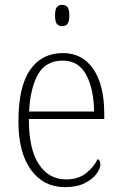

<svg xmlns="http://www.w3.org/2000/svg" viewBox="-20 -762 499 792"><path d="M248 10Q160 10 108 -61Q56 -132 56 -262Q56 -404 104 -473.5Q152 -543 240 -543Q320 -543 365 -477Q410 -411 410 -294V-271H99Q99 -146 140.5 -84Q182 -22 252 -22Q303 -22 335 -47.5Q367 -73 383 -106Q394 -100 394 -84Q394 -66 377.5 -44Q361 -22 328.5 -6Q296 10 248 10ZM368 -302Q367 -395 335.5 -453.5Q304 -512 239 -512Q169 -512 137 -455.5Q105 -399 100 -302ZM236 -654Q223 -654 215 -663Q207 -672 207 -698Q207 -724 215 -733Q223 -742 236 -742Q250 -742 258 -733Q266 -724 266 -698Q266 -672 258 -663Q250 -654 236 -654Z"/></svg>

Font: Noto Serif Khmer SemiCondensed ExtraLight
Style: Regular
Weight: 200
Width: 4
Designer: Danh Hong and the Monotype Design Team
Foundry: Monotype Imaging Inc.
Version: Version 2.004; ttfautohint (v1.8.4.7-5d5b)